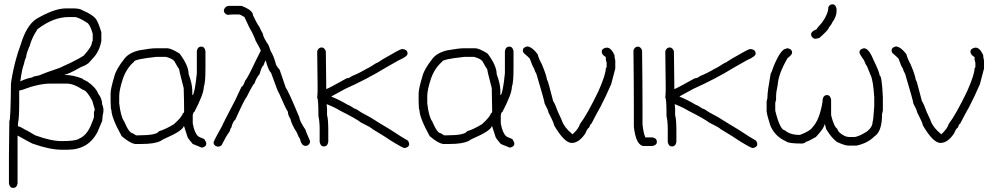

<svg xmlns="http://www.w3.org/2000/svg" viewBox="-20 -708 4723 913"><path d="M292 -668H331.1Q359.9 -668 374 -658.2Q420.4 -638.7 436.5 -617.2Q447.3 -602.5 461.9 -554.7V-513.7Q453.1 -461.9 418.9 -427.7Q399.4 -404.3 395.5 -404.3Q385.7 -396.5 364.3 -388.7Q302.7 -353.5 288.1 -353.5V-351.6Q327.6 -351.6 372.1 -334Q372.1 -331.1 395.5 -320.3Q436 -292 446.3 -263.7Q465.8 -239.3 465.8 -210.9Q467.8 -210.9 471.7 -191.4V-175.8Q467.8 -163.1 465.8 -132.8L444.3 -82Q401.4 3.9 301.8 3.9H272.5Q216.3 3.9 133.8 -25.4Q121.6 -30.8 65.4 -62.5H63.5V164.1Q60.1 185.5 42 185.5Q26.4 185.5 22.5 164.1V31.2Q22.5 -28.8 24.4 -132.8Q30.3 -132.8 32.2 -312.5Q42 -380.4 61.5 -445.3Q61.5 -447.8 79.1 -498Q105.5 -585.4 151.4 -617.2Q238.3 -668 292 -668ZM75.2 -322.3H79.1Q107.9 -335.9 133.8 -339.8Q133.8 -344.2 167 -349.6Q194.8 -362.3 262.7 -384.8L317.4 -410.2Q362.3 -432.6 377.9 -443.4Q417 -486.3 417 -505.9Q417 -508.8 420.9 -513.7V-546.9Q410.6 -585 397.5 -597.7Q352.5 -627 335 -627H307.6Q232.9 -627 157.2 -568.4Q157.2 -566.4 143.6 -544.9Q127 -513.2 122.1 -492.2Q104.5 -452.6 104.5 -437.5Q97.2 -422.9 92.8 -400.4Q84 -377.9 77.1 -324.2Q75.2 -324.2 75.2 -322.3ZM71.3 -277.3V-216.8Q71.3 -144.5 65.4 -121.1V-107.4Q74.2 -107.4 98.6 -91.8Q102.1 -91.8 147.5 -64.5Q222.7 -37.1 272.5 -37.1H276.4Q340.8 -37.1 356.4 -48.8Q390.6 -63 411.1 -109.4Q426.8 -146.5 426.8 -152.3V-173.8L430.7 -187.5L418.9 -228.5Q392.6 -278.3 374 -281.2Q330.6 -310.5 297.9 -310.5H219.7Q164.1 -310.5 86.9 -281.2Q85 -281.2 71.3 -277.3Z M937.5 -486.3Q953.1 -486.3 957 -464.8V-382.8Q957 -314.5 949.2 -294.9Q949.2 -261.7 904.3 -175.8Q899.4 -175.8 896.5 -160.2V-121.1Q904.8 -75.7 921.9 -60.5Q925.8 -56.6 951.2 -46.9Q960.9 -32.2 960.9 -25.4Q960.9 -9.8 939.5 -5.9L896.5 -23.4Q871.1 -52.7 871.1 -58.6L855.5 -107.4H853.5Q846.7 -85.4 767.6 -50.8Q764.2 -50.8 742.2 -37.1Q713.4 -23.4 654.3 -23.4H621.1Q597.2 -27.8 558.6 -60.5Q509.8 -148.9 509.8 -185.5Q506.3 -185.5 505.9 -224.6V-263.7Q505.9 -285.2 523.4 -343.8Q531.2 -377.9 572.3 -429.7Q594.2 -457.5 642.6 -468.8Q697.3 -478.5 720.7 -478.5H775.4Q793.5 -478.5 834 -453.1Q877 -396 877 -355.5Q894.5 -308.6 894.5 -275.4V-255.9H896.5Q906.7 -268.1 916 -359.4V-464.8Q919.4 -486.3 937.5 -486.3ZM546.9 -252V-216.8Q554.2 -152.8 570.3 -130.9Q594.2 -74.2 611.3 -74.2L627 -64.5H640.6Q725.6 -64.5 736.3 -84Q767.6 -93.3 806.6 -117.2Q846.2 -152.3 849.6 -169.9Q855.5 -169.9 855.5 -179.7V-183.6Q855.5 -221.7 853.5 -289.1Q832 -371.1 832 -378.9Q827.6 -383.3 808.6 -418Q798.3 -429.7 769.5 -437.5H722.7Q617.2 -426.3 617.2 -414.1Q582.5 -384.8 564.5 -334Q546.9 -280.3 546.9 -252Z M1071.8 -680.2H1128.4Q1183.1 -659.2 1183.1 -635.3Q1198.7 -600.6 1214.4 -578.6Q1214.4 -575.2 1230 -547.4Q1230 -533.2 1257.3 -492.7Q1267.1 -466.8 1267.1 -465.3Q1281.2 -442.4 1290.5 -408.7Q1290.5 -398.9 1310.1 -375.5L1339.4 -289.6Q1349.1 -280.8 1403.8 -148.9Q1403.8 -133.8 1433.1 -90.3Q1433.1 -85.4 1452.6 -41.5Q1454.6 -38.1 1454.6 -31.7Q1448.2 -14.2 1433.1 -14.2Q1413.1 -14.2 1405.8 -49.3Q1399.4 -55.7 1392.1 -76.7Q1366.2 -116.7 1360.8 -143.1Q1349.1 -160.2 1349.1 -176.3Q1337.4 -193.4 1308.1 -262.2Q1298.8 -277.3 1284.7 -318.8L1269 -361.8Q1255.4 -374 1243.7 -420.4Q1241.2 -420.4 1231.9 -395Q1225.6 -395 1214.4 -356Q1197.8 -335.9 1190.9 -313Q1181.6 -305.2 1153.8 -248.5Q1142.6 -236.3 1099.1 -139.2Q1086.9 -129.9 1079.6 -100.1Q1076.2 -100.1 1071.8 -82.5Q1058.1 -65.9 1032.7 -16.1Q1022.9 -10.3 1017.1 -10.3Q995.6 -13.7 995.6 -31.7Q1003.4 -51.3 1036.6 -109.9Q1036.6 -113.3 1099.1 -232.9L1128.4 -295.4Q1135.3 -295.4 1146 -324.7Q1156.2 -334.5 1194.8 -416.5L1220.2 -467.3Q1220.2 -470.7 1194.8 -516.1Q1194.8 -520.5 1177.2 -557.1Q1168.5 -569.3 1142.1 -627.4Q1121.6 -639.2 1116.7 -639.2H1089.4Q1078.6 -639.2 1062 -637.2Q1044.4 -643.6 1044.4 -658.7Q1049.8 -680.2 1071.8 -680.2Z M1509.8 -482.4Q1522 -482.4 1529.3 -464.8Q1531.2 -366.2 1531.2 -310.5V-285.2H1533.2Q1538.1 -285.2 1628.9 -335.9Q1641.1 -335.9 1652.3 -345.7Q1685.1 -358.4 1726.6 -382.8Q1730 -382.8 1769.5 -408.2Q1773.9 -408.2 1802.7 -427.7Q1882.8 -474.6 1890.6 -474.6H1896.5Q1918 -471.2 1918 -453.1Q1918 -439.5 1877 -421.9L1818.4 -388.7Q1726.1 -332 1621.1 -285.2L1556.6 -250V-248Q1586.4 -237.3 1634.8 -209Q1639.6 -209 1666 -191.4Q1672.4 -191.4 1697.3 -173.8L1740.2 -150.4Q1799.3 -113.3 1835.9 -91.8Q1898.9 -50.3 1919.9 -39.1Q1925.8 -29.3 1925.8 -23.4Q1925.8 -7.8 1904.3 -3.9Q1895.5 -3.9 1835.9 -41Q1825.7 -49.3 1752 -93.8Q1742.2 -103.5 1697.3 -125Q1674.3 -143.1 1597.7 -181.6Q1574.7 -196.3 1533.2 -212.9L1535.2 -189.5V-160.2Q1541 -142.1 1541 -87.9V-33.2Q1537.6 -11.7 1519.5 -11.7Q1503.9 -11.7 1500 -33.2V-93.8Q1500 -130.9 1494.1 -156.2Q1494.1 -242.2 1488.3 -242.2Q1490.2 -261.7 1490.2 -271.5V-306.6Q1490.2 -359.4 1488.3 -464.8Q1494.6 -482.4 1509.8 -482.4Z M2402.3 -486.3Q2418 -486.3 2421.9 -464.8V-382.8Q2421.9 -314.5 2414.1 -294.9Q2414.1 -261.7 2369.1 -175.8Q2364.3 -175.8 2361.3 -160.2V-121.1Q2369.6 -75.7 2386.7 -60.5Q2390.6 -56.6 2416 -46.9Q2425.8 -32.2 2425.8 -25.4Q2425.8 -9.8 2404.3 -5.9L2361.3 -23.4Q2335.9 -52.7 2335.9 -58.6L2320.3 -107.4H2318.4Q2311.5 -85.4 2232.4 -50.8Q2229 -50.8 2207 -37.1Q2178.2 -23.4 2119.1 -23.4H2085.9Q2062 -27.8 2023.4 -60.5Q1974.6 -148.9 1974.6 -185.5Q1971.2 -185.5 1970.7 -224.6V-263.7Q1970.7 -285.2 1988.3 -343.8Q1996.1 -377.9 2037.1 -429.7Q2059.1 -457.5 2107.4 -468.8Q2162.1 -478.5 2185.5 -478.5H2240.2Q2258.3 -478.5 2298.8 -453.1Q2341.8 -396 2341.8 -355.5Q2359.4 -308.6 2359.4 -275.4V-255.9H2361.3Q2371.6 -268.1 2380.9 -359.4V-464.8Q2384.3 -486.3 2402.3 -486.3ZM2011.7 -252V-216.8Q2019 -152.8 2035.2 -130.9Q2059.1 -74.2 2076.2 -74.2L2091.8 -64.5H2105.5Q2190.4 -64.5 2201.2 -84Q2232.4 -93.3 2271.5 -117.2Q2311 -152.3 2314.5 -169.9Q2320.3 -169.9 2320.3 -179.7V-183.6Q2320.3 -221.7 2318.4 -289.1Q2296.9 -371.1 2296.9 -378.9Q2292.5 -383.3 2273.4 -418Q2263.2 -429.7 2234.4 -437.5H2187.5Q2082 -426.3 2082 -414.1Q2047.4 -384.8 2029.3 -334Q2011.7 -280.3 2011.7 -252Z M2487.8 -487.3Q2511.7 -483.9 2536.6 -450.2Q2542.5 -427.2 2556.2 -403.3Q2577.6 -353 2581.5 -327.1Q2585.4 -323.7 2591.3 -299.8L2610.8 -225.6Q2612.8 -225.6 2620.6 -208Q2630.9 -178.2 2649.9 -139.6Q2661.1 -103 2702.6 -69.3Q2731.4 -95.7 2737.8 -118.2Q2772.9 -164.6 2825.7 -274.4Q2860.8 -353.5 2860.8 -383.8Q2864.7 -383.8 2864.7 -393.6V-409.2Q2864.7 -411.1 2860.8 -424.8V-436.5Q2841.3 -448.2 2841.3 -461.9Q2841.3 -477.5 2862.8 -481.4H2866.7Q2885.3 -481.4 2901.9 -446.3Q2901.9 -433.6 2905.8 -420.9V-381.8L2886.2 -307.6Q2860.4 -248 2835.4 -200.2L2815.9 -165L2792.5 -120.1Q2788.1 -120.1 2780.8 -100.6Q2773.4 -98.1 2763.2 -73.2Q2732.9 -28.3 2698.7 -28.3Q2663.6 -28.3 2614.7 -112.3Q2614.7 -122.1 2587.4 -174.8Q2587.4 -183.1 2569.8 -215.8Q2569.8 -225.6 2530.8 -356.4Q2524.4 -366.2 2519 -383.8Q2513.7 -388.2 2499.5 -428.7Q2497.6 -432.6 2470.2 -456.1Q2466.3 -462.4 2466.3 -467.8Q2466.3 -483.4 2487.8 -487.3Z M3013.7 -486.3Q3025.9 -486.3 3033.2 -468.8Q3035.2 -304.2 3035.2 -212.9V-117.2Q3039.6 -74.7 3048.8 -54.7H3082Q3103.5 -51.3 3103.5 -33.2Q3103.5 -17.6 3082 -13.7H3043Q3004.4 -13.7 2994.1 -105.5V-197.3Q2994.1 -302.2 2992.2 -468.8Q2998.5 -486.3 3013.7 -486.3Z M3165 -482.4Q3177.2 -482.4 3184.6 -464.8Q3186.5 -366.2 3186.5 -310.5V-285.2H3188.5Q3193.4 -285.2 3284.2 -335.9Q3296.4 -335.9 3307.6 -345.7Q3340.3 -358.4 3381.8 -382.8Q3385.3 -382.8 3424.8 -408.2Q3429.2 -408.2 3458 -427.7Q3538.1 -474.6 3545.9 -474.6H3551.8Q3573.2 -471.2 3573.2 -453.1Q3573.2 -439.5 3532.2 -421.9L3473.6 -388.7Q3381.3 -332 3276.4 -285.2L3211.9 -250V-248Q3241.7 -237.3 3290 -209Q3294.9 -209 3321.3 -191.4Q3327.6 -191.4 3352.5 -173.8L3395.5 -150.4Q3454.6 -113.3 3491.2 -91.8Q3554.2 -50.3 3575.2 -39.1Q3581.1 -29.3 3581.1 -23.4Q3581.1 -7.8 3559.6 -3.9Q3550.8 -3.9 3491.2 -41Q3481 -49.3 3407.2 -93.8Q3397.5 -103.5 3352.5 -125Q3329.6 -143.1 3252.9 -181.6Q3230 -196.3 3188.5 -212.9L3190.4 -189.5V-160.2Q3196.3 -142.1 3196.3 -87.9V-33.2Q3192.9 -11.7 3174.8 -11.7Q3159.2 -11.7 3155.3 -33.2V-93.8Q3155.3 -130.9 3149.4 -156.2Q3149.4 -242.2 3143.6 -242.2Q3145.5 -261.7 3145.5 -271.5V-306.6Q3145.5 -359.4 3143.6 -464.8Q3149.9 -482.4 3165 -482.4Z M3725.1 -478.5Q3746.6 -475.1 3746.6 -457Q3746.6 -447.8 3725.1 -431.6Q3681.6 -357.4 3678.2 -304.7Q3670.4 -270.5 3670.4 -248V-234.4Q3666.5 -220.7 3666.5 -218.8V-181.6Q3689.5 -87.9 3713.4 -87.9Q3736.3 -66.4 3783.7 -66.4Q3833 -85 3844.2 -103.5Q3877 -137.7 3891.1 -222.7Q3891.1 -255.9 3912.6 -255.9Q3928.2 -255.9 3932.1 -234.4V-160.2Q3945.8 -105 3961.4 -95.7Q3965.8 -76.2 3998.5 -60.5Q4011.2 -56.6 4016.1 -56.6H4045.4Q4069.8 -61 4104 -84Q4129.4 -104.5 4129.4 -128.9Q4132.8 -133.3 4137.2 -203.1V-246.1Q4131.8 -328.6 4119.6 -351.6L4102.1 -394.5Q4095.7 -400.9 4088.4 -421.9Q4066.9 -451.2 4066.9 -459Q4066.9 -474.6 4088.4 -478.5Q4111.3 -478.5 4133.3 -423.8Q4162.6 -364.3 4162.6 -349.6Q4173.3 -349.6 4178.2 -246.1V-181.6Q4174.3 -168 4174.3 -166V-164.1Q4174.3 -81.5 4137.2 -58.6Q4106 -27.3 4053.2 -15.6H4014.2Q3997.6 -15.6 3959.5 -33.2Q3934.1 -52.2 3908.7 -93.8L3902.8 -117.2H3900.9Q3900.9 -101.1 3859.9 -56.6Q3822.3 -34.7 3811 -33.2Q3811 -28.3 3795.4 -25.4Q3729 -25.4 3719.2 -35.2Q3664.1 -59.6 3643.1 -111.3Q3629.4 -152.3 3625.5 -177.7V-226.6Q3625.5 -228.5 3629.4 -242.2V-248Q3629.4 -273.9 3645 -359.4Q3647.9 -359.4 3658.7 -392.6Q3693.4 -476.6 3719.2 -476.6Q3719.2 -478.5 3725.1 -478.5ZM3938.5 -687.5Q3954.1 -687.5 3958 -666V-654.3Q3958 -628.9 3936.5 -599.6Q3936.5 -595.7 3920.9 -576.2Q3920.9 -566.9 3876 -527.3Q3859.9 -523.4 3854.5 -523.4Q3836.9 -529.8 3836.9 -544.9Q3836.9 -558.6 3862.3 -568.4Q3862.3 -570.8 3889.6 -601.6Q3918.9 -642.6 3918.9 -673.8Q3924.8 -687.5 3938.5 -687.5Z M4241.2 -487.3Q4265.1 -483.9 4290 -450.2Q4295.9 -427.2 4309.6 -403.3Q4331.1 -353 4335 -327.1Q4338.9 -323.7 4344.7 -299.8L4364.3 -225.6Q4366.2 -225.6 4374 -208Q4384.3 -178.2 4403.3 -139.6Q4414.6 -103 4456.1 -69.3Q4484.9 -95.7 4491.2 -118.2Q4526.4 -164.6 4579.1 -274.4Q4614.3 -353.5 4614.3 -383.8Q4618.2 -383.8 4618.2 -393.6V-409.2Q4618.2 -411.1 4614.3 -424.8V-436.5Q4594.7 -448.2 4594.7 -461.9Q4594.7 -477.5 4616.2 -481.4H4620.1Q4638.7 -481.4 4655.3 -446.3Q4655.3 -433.6 4659.2 -420.9V-381.8L4639.6 -307.6Q4613.8 -248 4588.9 -200.2L4569.3 -165L4545.9 -120.1Q4541.5 -120.1 4534.2 -100.6Q4526.9 -98.1 4516.6 -73.2Q4486.3 -28.3 4452.1 -28.3Q4417 -28.3 4368.2 -112.3Q4368.2 -122.1 4340.8 -174.8Q4340.8 -183.1 4323.2 -215.8Q4323.2 -225.6 4284.2 -356.4Q4277.8 -366.2 4272.5 -383.8Q4267.1 -388.2 4252.9 -428.7Q4251 -432.6 4223.6 -456.1Q4219.7 -462.4 4219.7 -467.8Q4219.7 -483.4 4241.2 -487.3Z"/></svg>

Font: CEF Fonts CJK
Style: Regular
Weight: 400
Designer: PartyBoss (派对大魔王)
Version: Release 2.25